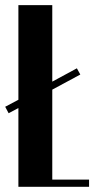

<svg xmlns="http://www.w3.org/2000/svg" viewBox="-21 -719 363 739"><path d="M49.8 -699.2H180.2V-404.8L274.9 -456.1L288.1 -432.1L180.2 -374V-27.8H321.8V0H49.8V-303.2L12.2 -283.2L-1 -308.1L49.8 -335Z"/></svg>

Font: Moniqa Black Heading
Style: Regular
Weight: 900
Designer: Rajesh Rajput
Foundry: Rajesh Rajput
Version: Version 1.000